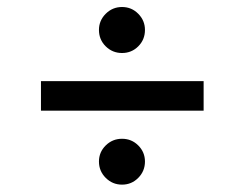

<svg xmlns="http://www.w3.org/2000/svg" viewBox="-20 -634 688 540"><path d="M552.7 -405.8V-322.8H95.2V-405.8ZM323.2 -114.7Q296.4 -114.7 277.3 -133.8Q258.3 -152.8 258.3 -179.7Q258.3 -206.1 277.3 -224.9Q296.4 -243.7 323.2 -243.7Q350.1 -243.7 368.9 -224.9Q387.7 -206.1 387.7 -179.7Q387.7 -152.8 368.9 -133.8Q350.1 -114.7 323.2 -114.7ZM323.2 -484.9Q296.4 -484.9 277.3 -503.7Q258.3 -522.5 258.3 -549.8Q258.3 -576.2 277.3 -595.2Q296.4 -614.3 323.2 -614.3Q350.1 -614.3 368.9 -595.2Q387.7 -576.2 387.7 -549.8Q387.7 -522.5 368.9 -503.7Q350.1 -484.9 323.2 -484.9Z"/></svg>

Font: Inter Variable LoSnoCo
Style: Regular
Weight: 400
Designer: Rasmus Andersson
Foundry: rsms
Version: Version 4.000;git-a52131595; featfreeze: case,dlig,ss01,ss02